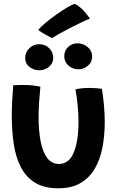

<svg xmlns="http://www.w3.org/2000/svg" viewBox="-20 -963 629 1010"><path d="M377 -492.5Q387.5 -496 407.8 -498.2Q428 -500.5 448 -500.5Q464 -500.5 483.8 -499.2Q503.5 -498 516 -496Q523 -452.5 527 -408.2Q531 -364 531 -321Q531 -249.5 518.8 -186.5Q506.5 -123.5 478.2 -75.2Q450 -27 403 0.2Q356 27.5 287 27.5Q212.5 27.5 164.8 -1.8Q117 -31 90 -83.2Q63 -135.5 52.5 -204.8Q42 -274 42 -354Q42 -393 44.2 -433.8Q46.5 -474.5 49.5 -514.5Q61 -515.5 79.8 -515.8Q98.5 -516 114 -516Q136 -515.5 157.8 -513Q179.5 -510.5 192.5 -506.5Q188.5 -469 185.8 -428.2Q183 -387.5 183 -347.5Q183 -274 194 -218.2Q205 -162.5 228.5 -131.5Q252 -100.5 290 -100.5Q344 -100.5 368.5 -162Q393 -223.5 393 -321Q393 -365 388.5 -409.8Q384 -454.5 377 -492.5ZM392 -598.5Q362 -598.5 340 -618.2Q318 -638 318 -667.5Q318 -696.5 338.2 -715.8Q358.5 -735 386.5 -735Q418 -735 441.2 -715.5Q464.5 -696 464.5 -665.5Q464.5 -635 441.8 -616.8Q419 -598.5 392 -598.5ZM186.5 -593.5Q157.5 -593.5 135 -611Q112.5 -628.5 112.5 -657.5Q112.5 -688 134.2 -709.2Q156 -730.5 186 -730.5Q218 -730.5 239 -709.2Q260 -688 260 -658Q260 -630 238 -611.8Q216 -593.5 186.5 -593.5ZM373 -943Q404 -926.5 425.5 -900.5Q447 -874.5 453.5 -865Q432.5 -857 402.8 -842.8Q373 -828.5 342.2 -812.5Q311.5 -796.5 287.5 -783Q263.5 -769.5 254 -763Q249 -765 233.5 -773Q218 -781 202.8 -790.5Q187.5 -800 181.5 -806Q194.5 -822 220.2 -843.5Q246 -865 275.8 -886Q305.5 -907 331.8 -922.8Q358 -938.5 373 -943Z"/></svg>

Font: Grandstander SemiBold
Style: Regular
Weight: 600
Designer: Tyler Finck
Foundry: Etcetera Type Co
Version: Version 1.200; ttfautohint (v1.8.3)